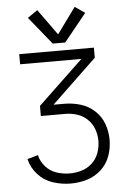

<svg xmlns="http://www.w3.org/2000/svg" viewBox="-63 -808 701 1058"><g transform="rotate(-5 287.5 -279.0)"><path d="M285 205Q236 205 187.5 189.5Q139 174 104.5 136Q70 98 59 50L118 33Q126 69 151.5 97.5Q177 126 212.5 137.5Q248 149 285 149Q319 149 351.5 139Q384 129 409 105.5Q434 82 445.5 49.5Q457 17 457 -16.5Q457 -50 445.5 -81.5Q434 -113 409.5 -136.5Q385 -160 353 -170Q321 -180 288 -180H153V-236L403 -474H64V-530H477V-474L228 -236H288Q333 -236 376.5 -223Q420 -210 454 -179Q488 -148 503.5 -105Q519 -62 519 -16.5Q519 29 503.5 72.5Q488 116 453.5 147.5Q419 179 375 192Q331 205 285 205ZM253 -572 129 -725 184 -763 287 -620 391 -763 446 -725 322 -572Z"/></g></svg>

Font: Jozsika Light
Style: Regular
Weight: 300
Monospace: yes
Designer: Belleve Invis
Foundry: Belleve Invis
Version: 2.1.0